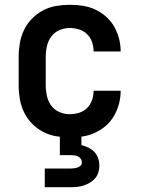

<svg xmlns="http://www.w3.org/2000/svg" viewBox="-20 -562 590 802"><path d="M271 12Q243 12 214 7Q185 2 159.5 -11.5Q134 -25 113.5 -46Q93 -67 80.5 -93Q68 -119 63 -147.5Q58 -176 58 -205V-325Q58 -354 63 -382.5Q68 -411 80.5 -437Q93 -463 113.5 -484Q134 -505 159.5 -518.5Q185 -532 214 -537Q243 -542 271 -542Q299 -542 325.5 -538Q352 -534 377 -522.5Q402 -511 422.5 -493Q443 -475 456.5 -451.5Q470 -428 477 -401.5Q484 -375 484 -348V-347H371Q371 -367 364.5 -386Q358 -405 344 -419Q330 -433 310.5 -439Q291 -445 271 -445Q249 -445 228 -436Q207 -427 194 -409Q181 -391 176 -369Q171 -347 171 -325V-205Q171 -183 176 -161Q181 -139 194 -121Q207 -103 228 -94Q249 -85 271 -85Q291 -85 310.5 -91Q330 -97 344 -111Q358 -125 364.5 -144Q371 -163 371 -183H484V-182Q484 -155 477 -128.5Q470 -102 456.5 -78.5Q443 -55 422.5 -37Q402 -19 377 -7.5Q352 4 325.5 8Q299 12 271 12ZM167 220V142H275Q282 142 289.5 141Q297 140 304.5 137.5Q312 135 317 129.5Q322 124 322 116Q322 108 317.5 101.5Q313 95 306 91.5Q299 88 291 87Q283 86 275 86H230V-85H320V44Q336 48 350 55Q364 62 374.5 73Q385 84 390 99Q395 114 395 130Q395 144 391 157.5Q387 171 378 182Q369 193 356.5 200.5Q344 208 330.5 212.5Q317 217 303 218.5Q289 220 275 220Z"/></svg>

Font: Lode Term
Style: Bold
Weight: 700
Monospace: yes
Designer: Belleve Invis
Foundry: Belleve Invis
Version: Version 29.2.0